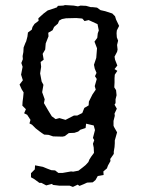

<svg xmlns="http://www.w3.org/2000/svg" viewBox="-20 -527 558 756"><path d="M254 204H213L188 201L185 197L162 203L143 193H135L116 179L102 171V155L117 140L118 124L149 130L166 137L182 143L197 144L210 154H226L260 148L268 149L289 145L306 132L317 123L328 111L332 101L339 90L350 75L349 54L346 39L351 25L346 16L354 -15L349 -33L319 -40L317 -23L296 -16L288 -9L273 -4L251 -3L235 9L226 11L189 10L171 4L154 3L145 -3L134 -11L120 -22L106 -36L96 -41L100 -55L87 -75L75 -81L82 -97L68 -111L69 -127L71 -142L73 -163L65 -176L57 -194L70 -211L63 -233L69 -264L64 -279L70 -294L69 -306L72 -322L73 -340L80 -358L83 -364L88 -383L90 -399L105 -410L108 -421L116 -433L132 -445L131 -455L142 -465L152 -474L168 -486L178 -489L204 -498L208 -504L229 -505L236 -507L270 -505L287 -502L297 -505L319 -504L337 -499H344L362 -497L376 -487L394 -483L422 -474L433 -463L437 -450L449 -425L440 -407L439 -396L440 -380L445 -367L441 -350L443 -332L441 -323L431 -304L433 -292L442 -269L431 -255L442 -248L432 -233L431 -219V-202L430 -183L437 -172L439 -152L435 -136V-121L431 -115L440 -99L431 -80L432 -71L427 -51V-32L429 -27L441 -6L432 26V37L431 52L428 70V79L414 99L415 107L405 125L401 136L387 148L388 162L365 166L356 182L345 191L323 192L310 198L293 205L286 200L267 209ZM271 -72H284L304 -82L312 -102L329 -112L330 -127L344 -155L357 -174L353 -188L361 -216L354 -227L360 -240L353 -257L350 -272L359 -299L362 -337L352 -363L363 -378L365 -396L369 -407L364 -432L329 -448L313 -444L304 -454L280 -456L240 -455L224 -452L213 -446L208 -434L193 -421L187 -408L170 -398L171 -384L160 -356L158 -332L148 -315L152 -292L140 -283L142 -264L138 -238L144 -206L151 -193L146 -164L156 -136L153 -121L171 -90L184 -69L199 -58L214 -62L238 -55Z"/></svg>

Font: Winky Rough Light
Style: Regular
Weight: 300
Designer: Simon Atzbach
Foundry: typofactur
Version: Version 1.206; ttfautohint (v1.8.4.7-5d5b)